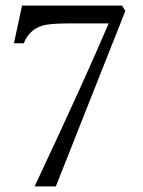

<svg xmlns="http://www.w3.org/2000/svg" viewBox="-20 -665 509 685"><path d="M103.5 0Q286.1 -388.7 367.7 -581.5H228.5Q156.2 -581.5 130.4 -573.2Q83.5 -558.6 64.9 -510.7H29.8L58.6 -645H415.5L427.2 -626L179.2 0Z"/></svg>

Font: Elstob 18pt
Style: Regular
Weight: 400
Designer: Peter S. Baker
Version: Version 1.015